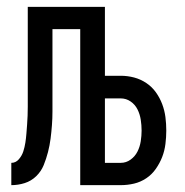

<svg xmlns="http://www.w3.org/2000/svg" viewBox="-20 -540 540 560"><path d="M13 0V-65Q26 -65 35 -75.5Q44 -86 48 -98.5Q52 -111 54 -124Q56 -137 57 -150Q58 -163 59 -176Q60 -189 60.5 -202.5Q61 -216 61 -229Q61 -242 61 -255V-520H286V-319H332Q352 -319 371 -314Q390 -309 406.5 -298Q423 -287 434.5 -271Q446 -255 453 -236.5Q460 -218 462.5 -198.5Q465 -179 465 -159Q465 -140 462.5 -120Q460 -100 453 -82Q446 -64 434.5 -47.5Q423 -31 406.5 -20Q390 -9 371 -4.5Q352 0 332 0H214V-455H133V-254Q133 -234 133 -214.5Q133 -195 131.5 -175Q130 -155 127.5 -135.5Q125 -116 120 -96.5Q115 -77 107.5 -58.5Q100 -40 85.5 -26Q71 -12 52 -6Q33 0 13 0ZM286 -65H332Q348 -65 361 -74.5Q374 -84 381 -98Q388 -112 390.5 -128Q393 -144 393 -159Q393 -175 390.5 -191Q388 -207 381 -221Q374 -235 361 -244Q348 -253 332 -253H286Z"/></svg>

Font: Iosevka srxl
Style: Regular
Weight: 400
Monospace: yes
Designer: Belleve Invis
Foundry: Belleve Invis
Version: Version 33.0.1; ttfautohint (v1.8.3)